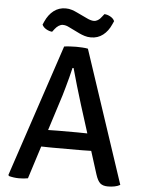

<svg xmlns="http://www.w3.org/2000/svg" viewBox="-59 -924 730 977"><g transform="rotate(5 306.0 -435.0)"><path d="M245.5 -683Q258 -685 276 -686Q294 -687 307.5 -687Q319.5 -687 337.8 -686Q356 -685 367 -682.5L591.5 -6.5Q580 0.5 563.2 3.8Q546.5 7 529.5 7Q504 7 490.2 -4.5Q476.5 -16 466 -49L356 -397Q342 -441 328 -489.8Q314 -538.5 303 -578H297.5Q292.5 -555.5 285.5 -529Q278.5 -502.5 271.5 -477.5Q264.5 -452.5 259 -434L120.5 1Q111 3 99 4Q87 5 74.5 5Q61 5 47.2 3Q33.5 1 23 -2L20 -7.5ZM232 -165Q227.5 -165 213.2 -165.2Q199 -165.5 184.5 -165.8Q170 -166 165.5 -166H116L149 -252.5H192.5Q197 -252.5 209.8 -252.8Q222.5 -253 235 -253.2Q247.5 -253.5 252 -253.5H352Q357 -253.5 369.5 -253.2Q382 -253 395.2 -252.8Q408.5 -252.5 413 -252.5H457.5L486 -166H437Q432.5 -166 417.8 -165.8Q403 -165.5 388.5 -165.2Q374 -165 369.5 -165ZM262.5 -783Q254 -787.5 246 -789.8Q238 -792 229.5 -792Q219 -792 208.5 -785.2Q198 -778.5 189.5 -767.5L178 -752.5Q163 -753.5 147.8 -762.2Q132.5 -771 126.5 -784.5L133.5 -800.5Q149.5 -836.5 175.8 -856.8Q202 -877 237 -877Q254 -877 269 -872Q284 -867 296 -861L349 -836Q358 -831.5 367.2 -828.8Q376.5 -826 384.5 -826Q395 -826 405.2 -832.2Q415.5 -838.5 424 -850.5L435.5 -865Q450.5 -864.5 466.2 -855.8Q482 -847 487.5 -833.5L480 -817Q464.5 -781.5 438.2 -761.2Q412 -741 377 -741Q359.5 -741 344.5 -745.8Q329.5 -750.5 318 -756Z"/></g></svg>

Font: Signika Light
Style: Regular
Weight: 400
Version: Version 2.003;gftools[0.9.32]